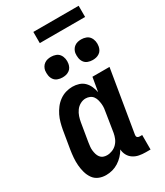

<svg xmlns="http://www.w3.org/2000/svg" viewBox="-224 -1003 948 1101"><g transform="rotate(-30 250.0 -452.0)"><path d="M141 8Q115 8 93 -1.5Q71 -11 57.5 -30.5Q44 -50 37.5 -73.5Q31 -97 29 -121.5Q27 -146 29 -171.5Q31 -197 35 -222L55 -342Q59 -364 65 -386Q71 -408 81 -428.5Q91 -449 105.5 -468Q120 -487 139.5 -501Q159 -515 181 -521.5Q203 -528 225 -528Q247 -528 267.5 -521.5Q288 -515 302.5 -500.5Q317 -486 325.5 -467Q334 -448 338 -427L354 -520H467L399 -111Q398 -107 398.5 -102Q399 -97 402 -94Q405 -91 409 -89.5Q413 -88 418 -88H434V8H402Q380 8 359.5 4Q339 0 322 -11Q305 -22 295 -40Q285 -58 284 -79Q273 -60 257.5 -43.5Q242 -27 223 -15Q204 -3 183 2.5Q162 8 141 8ZM202 -88Q220 -88 237.5 -95Q255 -102 268 -115.5Q281 -129 288 -146Q295 -163 298 -180L317 -300Q320 -315 321.5 -329.5Q323 -344 321.5 -358Q320 -372 316.5 -385.5Q313 -399 305 -410Q297 -421 284 -426.5Q271 -432 257 -432Q239 -432 221.5 -422.5Q204 -413 192.5 -397Q181 -381 175 -363Q169 -345 166 -327L146 -207Q144 -193 142.5 -180Q141 -167 142.5 -154Q144 -141 147.5 -129Q151 -117 158.5 -107Q166 -97 177.5 -92.5Q189 -88 202 -88ZM404 -602Q388 -602 373 -607.5Q358 -613 349 -625.5Q340 -638 337.5 -654Q335 -670 337 -687Q339 -698 345 -708.5Q351 -719 361 -726Q371 -733 382 -735.5Q393 -738 405 -738Q421 -738 436 -732.5Q451 -727 460 -714.5Q469 -702 472 -686Q475 -670 472 -653Q470 -642 464.5 -631.5Q459 -621 448.5 -614Q438 -607 427 -604.5Q416 -602 404 -602ZM204 -602Q188 -602 173 -607.5Q158 -613 149 -625.5Q140 -638 137.5 -654Q135 -670 137 -687Q139 -698 145 -708.5Q151 -719 161 -726Q171 -733 182 -735.5Q193 -738 205 -738Q221 -738 236 -732.5Q251 -727 260 -714.5Q269 -702 272 -686Q275 -670 272 -653Q270 -642 264.5 -631.5Q259 -621 248.5 -614Q238 -607 227 -604.5Q216 -602 204 -602ZM189 -838V-912H489V-838Z"/></g></svg>

Font: Iosevka Curly Slab
Style: Bold Italic
Weight: 700
Italic angle: -9°
Monospace: yes
Designer: Belleve Invis
Foundry: Belleve Invis
Version: Version 22.1.2; ttfautohint (v1.8.4)